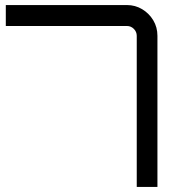

<svg xmlns="http://www.w3.org/2000/svg" viewBox="-20 -741 700 761"><path d="M522 0V-599Q522 -615 510.5 -626.5Q499 -638 483 -638H3V-721H483Q516 -721 543.5 -704.5Q571 -688 587.5 -660.5Q604 -633 604 -599V0Z"/></svg>

Font: Orbitron
Style: Regular
Weight: 400
Designer: Matt McInerney
Foundry: The League of Moveable Type
Version: Version 2.001